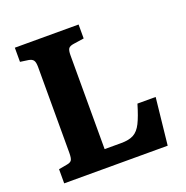

<svg xmlns="http://www.w3.org/2000/svg" viewBox="-126 -816 901 931"><g transform="rotate(-20 324.5 -350.0)"><path d="M49 0V-73L93 -81Q111 -84 117 -93.5Q123 -103 123 -132V-573Q123 -598 116 -608Q109 -618 91 -621L49 -627V-700H378V-628L324 -620Q303 -617 296.5 -607.5Q290 -598 290 -573V-89H376Q416 -89 440 -102Q464 -115 480.5 -148Q497 -181 515 -242H609L583 0Z"/></g></svg>

Font: Literata
Style: Bold
Weight: 700
Designer: Latin by Veronika Burian and Jose Scaglione. Greek by Irene Vlachou. Cyrillic by Vera Evstafieva.
Foundry: TypeTogether
Version: Version 3.103; ttfautohint (v1.8.4.7-5d5b);gftools[0.9.29]